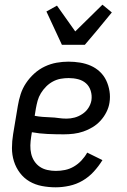

<svg xmlns="http://www.w3.org/2000/svg" viewBox="-20 -791 540 819"><path d="M218 8Q188 8 159 2.5Q130 -3 106 -17Q82 -31 65 -53.5Q48 -76 39.5 -103Q31 -130 31 -159.5Q31 -189 36 -219L56 -339Q60 -364 68 -389Q76 -414 91 -436.5Q106 -459 126.5 -477.5Q147 -496 171.5 -507.5Q196 -519 221.5 -523.5Q247 -528 272 -528Q297 -528 321.5 -524Q346 -520 367.5 -510.5Q389 -501 406 -485Q423 -469 433 -448Q443 -427 447 -402.5Q451 -378 447 -353Q444 -333 434 -313Q424 -293 409 -276.5Q394 -260 375 -248.5Q356 -237 335.5 -230Q315 -223 294 -220.5Q273 -218 252 -218Q218 -218 183 -219.5Q148 -221 116 -227L113 -208Q110 -189 109.5 -171Q109 -153 113 -135.5Q117 -118 126.5 -103.5Q136 -89 150 -79.5Q164 -70 182 -66Q200 -62 218 -62Q238 -62 257.5 -66Q277 -70 295 -80.5Q313 -91 327.5 -106.5Q342 -122 352 -140L417 -108Q401 -82 380 -59Q359 -36 332.5 -20.5Q306 -5 276 1.5Q246 8 218 8ZM264 -285Q281 -285 298 -289.5Q315 -294 331 -304.5Q347 -315 357 -330.5Q367 -346 370 -363Q373 -384 367 -403.5Q361 -423 347 -435.5Q333 -448 313.5 -453Q294 -458 273 -458Q256 -458 239 -455Q222 -452 206 -443.5Q190 -435 177 -422Q164 -409 154.5 -393.5Q145 -378 140.5 -361.5Q136 -345 133 -328L128 -297Q143 -294 160.5 -292.5Q178 -291 195.5 -290.5Q213 -290 229.5 -287.5Q246 -285 264 -285ZM244 -600 178 -742 223 -767 301 -657 417 -771 457 -738 392 -659 342 -600Z"/></svg>

Font: Iosevka Curly
Style: Italic
Weight: 400
Italic angle: -9°
Monospace: yes
Designer: Belleve Invis
Foundry: Belleve Invis
Version: Version 22.1.2; ttfautohint (v1.8.4)